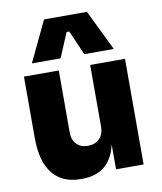

<svg xmlns="http://www.w3.org/2000/svg" viewBox="-91 -897 833 988"><g transform="rotate(-10 325.0 -403.0)"><path d="M54 -232V-552H236V-227Q236 -189 258 -166.5Q280 -144 317 -144Q354 -144 377 -167Q400 -190 400 -229V-552H582V0H438V-130Q404 18 259 18H251Q156 18 105 -44.5Q54 -107 54 -232ZM207 -824H431L534 -612H380L324 -740H310L256 -612H106Z"/></g></svg>

Font: Sora-SIA ExtraBold
Style: Regular
Weight: 800
Designer: Jonathan Barnbrook, Julián Moncada
Foundry: Barnbrook Fonts
Version: Version 2.000